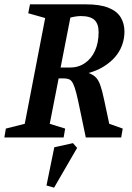

<svg xmlns="http://www.w3.org/2000/svg" viewBox="-33 -633 609 884"><path d="M-13 0 -6 -41 81 -63 175 -550 97 -572 105 -613H363Q427 -613 466 -597.5Q505 -582 522.5 -553.5Q540 -525 540 -488Q540 -454 528.5 -423.5Q517 -393 495 -368.5Q473 -344 442.5 -325.5Q412 -307 375 -297Q396 -289 408 -277Q420 -265 428.5 -241.5Q437 -218 446 -175.5Q455 -133 470 -63L532 -41L525 0H362Q346 -75 336 -124.5Q326 -174 318.5 -203.5Q311 -233 303.5 -248Q296 -263 286 -267.5Q276 -272 262 -272H237L196 -63L267 -41L260 0ZM246 -322H289Q328 -322 358 -342.5Q388 -363 404.5 -399.5Q421 -436 421 -485Q421 -523 402 -541Q383 -559 339 -559Q328 -559 315 -557Q302 -555 291 -552ZM216 231 181 221 217 45 303 26 322 48Z"/></svg>

Font: Manuale SemiBold
Style: Italic
Weight: 600
Italic angle: -11°
Designer: Eduardo Tunni / Pablo Cosgaya
Foundry: Eduardo Tunni / Pablo Cosgaya
Version: Version 1.002